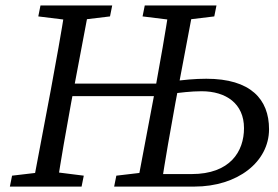

<svg xmlns="http://www.w3.org/2000/svg" viewBox="-20 -690 1029 710"><path d="M16.5 0H281.7L289.8 -40.4L170.4 -55.4H152.1L24.6 -40.4L16.5 0ZM100.3 0H190.1C206.1 -103 224.1 -207 243.1 -310L311.1 -669.7H222.3C206.3 -566.7 187.3 -462.7 168.3 -359.7L100.3 0ZM199.6 -334.5H593L600.9 -380.9H209.5L199.6 -334.5ZM402.1 0H544.9L556 -55.4H537.7L410.2 -40.4L402.1 0ZM485.9 0H575.7C591.7 -103 609.7 -207 628.7 -310L696.7 -669.7H606.9C590.9 -566.7 572.9 -462.7 553.9 -359.7L485.9 0ZM547.5 0H698.5C858.7 0 974.9 -91.3 974.9 -212.3C974.9 -322.9 907 -398.8 743 -398.8C700.8 -398.8 657.6 -394.7 615.3 -388.6L607.3 -342.4C646.5 -347.5 686.4 -352.6 725.4 -352.6C816 -352.6 882.3 -306.8 882.3 -216.1C882.3 -129.9 831.1 -46.3 688.4 -46.3H556.6L547.5 0ZM121.6 -629.3 243.2 -614.3H262.4L386.8 -629.3L394.9 -669.7H129.7L121.6 -629.3ZM507.2 -629.3 628.8 -614.3H648L772.4 -629.3L780.5 -669.7H515.3L507.2 -629.3Z"/></svg>

Font: Source Serif Variable
Style: Italic
Weight: 389
Italic angle: -12°
Designer: Frank Grießhammer
Foundry: Adobe Systems Incorporated
Version: Version 3.001;hotconv 1.0.111;makeotfexe 2.5.65597